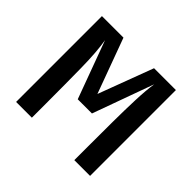

<svg xmlns="http://www.w3.org/2000/svg" viewBox="-135 -710 870 870"><g transform="rotate(45 300.0 -275.0)"><path d="M63 0V-550H201L298 -286L397 -550H537V0H436V-90Q436 -169 436.5 -245.5Q437 -322 439.5 -387.5Q442 -453 449 -499L343 -206H252L150 -483Q161 -421 162.5 -318.5Q164 -216 164 -90V0Z"/></g></svg>

Font: Pitagon Sans Mono SemiBold
Style: Regular
Weight: 600
Monospace: yes
Designer: Travis Tran
Foundry: Pitagon
Version: Version 1.001; ttfautohint (v1.8.4.7-5d5b);gftools[0.9.26]